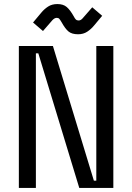

<svg xmlns="http://www.w3.org/2000/svg" viewBox="-20 -927 652 947"><path d="M443 -36H455V-700H539V0H371L169 -664H157V0H73V-700H241ZM344 -846Q349 -836 354 -831Q359 -826 368 -826Q378 -826 387 -836L435 -891L484 -849L443 -800Q429 -783 410 -770.5Q391 -758 365 -758Q334 -758 317.5 -772Q301 -786 284 -817Q277 -829 272.5 -834Q268 -839 260 -839Q249 -839 238 -827L192 -774L143 -816L184 -865Q198 -882 217 -894.5Q236 -907 263 -907Q292 -907 309 -892.5Q326 -878 344 -846Z"/></svg>

Font: Space Mono
Style: Regular
Weight: 400
Monospace: yes
Designer: Colophon Foundry / Benjamin Critton
Foundry: Colophon Foundry
Version: Version 1.000;PS 1.003;hotconv 1.0.81;makeotf.lib2.5.63406